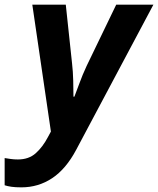

<svg xmlns="http://www.w3.org/2000/svg" viewBox="-89 -566 680 826"><path d="M3 240Q-23 240 -40 237.5Q-57 235 -69 231V114Q-56 116 -42.5 118Q-29 120 -12 120Q35 120 65 93Q95 66 117 24L130 0L50 -546H194L221 -293Q225 -259 226 -219Q227 -179 227 -150H231Q241 -175 253 -208.5Q265 -242 284 -283L411 -546H571L239 78Q195 161 135.5 200.5Q76 240 3 240Z"/></svg>

Font: Noto IKEA Latin
Style: Bold Italic
Weight: 700
Italic angle: -12°
Designer: Monotype Design Team
Foundry: Monotype Imaging Inc.
Version: Version 1.0